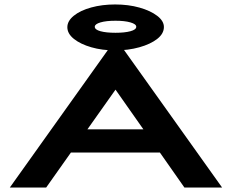

<svg xmlns="http://www.w3.org/2000/svg" viewBox="-20 -841 1040 861"><path d="M807 0 697 -157H298L187 0H24L476 -634H524L976 0ZM498 -439 372 -261H623ZM496 -615Q438 -615 389.5 -629Q341 -643 311.5 -666.5Q282 -690 282 -719Q282 -747 311 -770.5Q340 -794 389 -807.5Q438 -821 496 -821Q556 -821 605.5 -807Q655 -793 685 -770Q715 -747 715 -720Q715 -690 685 -666.5Q655 -643 605 -629Q555 -615 496 -615ZM498 -694Q539 -694 565 -701Q591 -708 591 -721Q591 -733 565 -740.5Q539 -748 498 -748Q456 -748 430.5 -740.5Q405 -733 405 -721Q405 -708 430.5 -701Q456 -694 498 -694Z"/></svg>

Font: Inconsolata UltraExpanded ExtraBold
Style: Regular
Weight: 800
Width: 9
Monospace: yes
Designer: Raph Levien, Cyreal, Brenton Simpson
Foundry: Raph Levien, Cyreal, Google
Version: Version 3.001; ttfautohint (v1.8.2.53-6de2)